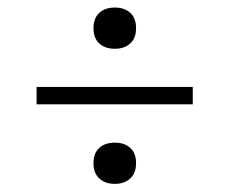

<svg xmlns="http://www.w3.org/2000/svg" viewBox="-20 -494 592 496"><path d="M276.5 -125.5Q301.5 -125.5 316.5 -112Q331.5 -98.5 331.5 -72.5Q331.5 -47 316.5 -33Q301.5 -19 276.5 -19Q251.5 -19 236.5 -33Q221.5 -47 221.5 -72.5Q221.5 -98.5 236.5 -112Q251.5 -125.5 276.5 -125.5ZM276.5 -474.5Q301.5 -474.5 316.5 -460.8Q331.5 -447 331.5 -421Q331.5 -395.5 316.5 -381.8Q301.5 -368 276.5 -368Q251.5 -368 236.5 -381.8Q221.5 -395.5 221.5 -421Q221.5 -447 236.5 -460.8Q251.5 -474.5 276.5 -474.5ZM74.5 -269.5H478V-224.5H74.5Z"/></svg>

Font: Newsreader 9pt Light
Style: Regular
Weight: 300
Designer: Hugues Gentile
Foundry: Production Type
Version: Version 1.003